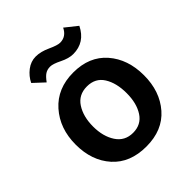

<svg xmlns="http://www.w3.org/2000/svg" viewBox="-199 -833 964 964"><g transform="rotate(-45 282.5 -351.0)"><path d="M156 -574 99 -627Q115 -660 144.5 -682.5Q174 -705 209 -705Q244 -705 285 -686Q326 -667 345 -667Q388 -667 409 -710L473 -659Q434 -580 351 -580Q320 -580 282 -599Q244 -618 224 -618Q204 -618 189 -608.5Q174 -599 156 -574ZM284.5 -417Q225 -417 194.5 -370Q164 -323 164 -252.5Q164 -182 195 -135Q226 -88 284 -88Q342 -88 372 -134Q402 -180 402 -252Q402 -324 373 -370.5Q344 -417 284.5 -417ZM285.5 -515Q399 -515 463 -441.5Q527 -368 527 -254Q527 -140 462.5 -66Q398 8 282.5 8Q167 8 102.5 -64Q38 -136 38 -250Q38 -364 105 -439.5Q172 -515 285.5 -515Z"/></g></svg>

Font: Hind Colombo SemiBold
Style: Regular
Weight: 600
Designer: Jyotish Sonowal, Aditi Pimprikar
Foundry: Indian Type Foundry
Version: Version 1.000;PS 1.0;hotconv 1.0.86;makeotf.lib2.5.63406; tt